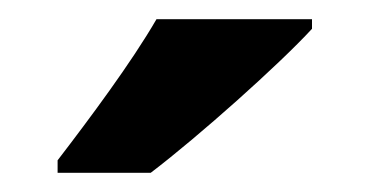

<svg xmlns="http://www.w3.org/2000/svg" viewBox="-20 -786 385 200"><path d="M305 -756V-766H143C117 -721 73 -662 40 -619V-606H137C187 -644 271 -719 305 -756Z"/></svg>

Font: Noto Sans Lao Looped SemiCondensed
Style: Bold
Weight: 700
Width: 4
Designer: Mark Frömberg, Ben Mitchell
Foundry: The Fontpad Ltd
Version: Version 1.002